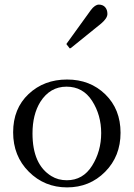

<svg xmlns="http://www.w3.org/2000/svg" viewBox="-20 -799 580 833"><path d="M271 14Q173 14 105 -54Q37 -122 37 -225Q37 -328 104 -391Q171 -454 271 -454Q371 -454 437 -389.5Q503 -325 503 -223Q503 -121 436 -53.5Q369 14 271 14ZM155 -357Q121 -302 121 -220Q121 -85 203 -35Q232 -17 270 -17Q340 -17 379.5 -80Q419 -143 419 -221.5Q419 -300 379.5 -361.5Q340 -423 268.5 -423Q197 -423 155 -357ZM270 -605Q268 -607 268 -608Q268 -609 270 -611L374 -755Q392 -779 409 -779Q426 -779 436 -768Q446 -757 446 -738.5Q446 -720 419 -697L288 -591Q285 -589 283.5 -589Q282 -589 281 -591Z"/></svg>

Font: Cardo
Style: Regular
Weight: 400
Designer: David J. Perry
Foundry: David J. Perry
Version: Version 1.0451